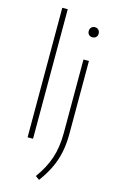

<svg xmlns="http://www.w3.org/2000/svg" viewBox="-152 -868 712 1157"><g transform="rotate(15 204.0 -289.0)"><path d="M85 0V-808H119V0ZM218 230 193.5 212.5Q243.5 144 266.2 75.5Q289 7 289 -83V-540H323V-86.5Q323 -21.5 311.8 31.8Q300.5 85 277.5 132.8Q254.5 180.5 218 230ZM306 -683Q292.5 -683 283.8 -691.5Q275 -700 275 -714Q275 -728.5 283.8 -737.2Q292.5 -746 306 -746Q319.5 -746 328.2 -737.2Q337 -728.5 337 -714Q337 -700 328.2 -691.5Q319.5 -683 306 -683Z"/></g></svg>

Font: Encode Sans Th
Style: Regular
Weight: 100
Designer: Multiple Designers
Foundry: Impallari Type
Version: Version 3.002; ttfautohint (v1.8.3) -l 8 -r 50 -G 200 -x 14 